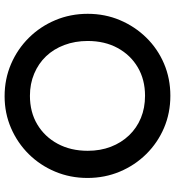

<svg xmlns="http://www.w3.org/2000/svg" viewBox="17 -767 760 834"><g transform="rotate(90 397.0 -350.0)"><path d="M398 10Q323 10 258 -18Q193 -46 144 -95.5Q95 -145 67.5 -210.5Q40 -276 40 -351Q40 -426 67.5 -491Q95 -556 143.5 -605.5Q192 -655 256.5 -682.5Q321 -710 396 -710Q471 -710 535.5 -682.5Q600 -655 649 -605.5Q698 -556 725.5 -490.5Q753 -425 753 -350Q753 -275 725.5 -209.5Q698 -144 649.5 -95Q601 -46 536.5 -18Q472 10 398 10ZM396 -100Q467 -100 520.5 -132Q574 -164 604.5 -220.5Q635 -277 635 -351Q635 -406 617.5 -451.5Q600 -497 568 -530.5Q536 -564 492.5 -582Q449 -600 396 -600Q326 -600 272.5 -568.5Q219 -537 188.5 -481Q158 -425 158 -351Q158 -296 175.5 -249.5Q193 -203 224.5 -170Q256 -137 300 -118.5Q344 -100 396 -100Z"/></g></svg>

Font: Outfit Thin Medium
Style: Regular
Weight: 500
Version: Version 1.100;gftools[0.9.27]